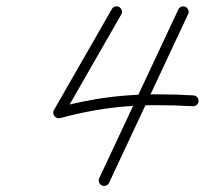

<svg xmlns="http://www.w3.org/2000/svg" viewBox="-20 -582 660 619"><path d="M554.9 -551.4C554.9 -551.4 554.9 -551.4 554.9 -551.4C469.9 -370.1 384.9 -188.8 299.9 -7.4C295.8 1.3 299.6 11.7 308.3 15.8C317.1 19.9 327.5 16.2 331.6 7.4C416.6 -173.9 501.6 -355.2 586.6 -536.6C590.7 -545.3 586.9 -555.7 578.2 -559.8C569.4 -563.9 559 -560.2 554.9 -551.4ZM340.6 -552.7C340.6 -552.7 340.6 -552.7 340.6 -552.7C278.3 -444 216 -335.3 153.6 -226.7C150 -220.5 151.4 -213.2 155.5 -207.8C159.6 -202.5 166.3 -199.2 173.3 -201.1C324.8 -241.7 441.8 -248.3 601.8 -239.5C611.4 -239 619.7 -246.4 620.2 -256C620.7 -265.7 613.4 -273.9 603.7 -274.5C440 -283.4 319.4 -276.5 164.2 -234.9C157.3 -233 160.4 -223.5 166.2 -216C171.9 -208.5 180.3 -203 183.9 -209.3C246.4 -317.9 308.7 -426.6 370.9 -535.3C375.7 -543.7 372.8 -554.4 364.4 -559.2C356.1 -564 345.4 -561.1 340.6 -552.7Z"/></svg>

Font: FRB American Cursive Guidelines
Style: Italic
Weight: 400
Italic angle: -25°
Version: Version 2.0;Modular Font Editor K font №1